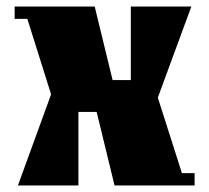

<svg xmlns="http://www.w3.org/2000/svg" viewBox="-20 -570 643 590"><path d="M221 0H35L137 -280L64 -512H25V-550H271L326 -324H382V-550H568L465 -270L539 -38H578V0H332L277 -226H221Z"/></svg>

Font: Unlock
Style: Regular
Weight: 400
Designer: Eduardo Rodriguez Tunni
Foundry: Eduardo Rodriguez Tunni
Version: Version 1.003; ttfautohint (v1.8.4.7-5d5b);gftools[0.9.23]